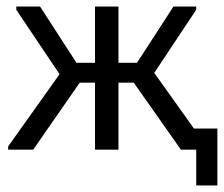

<svg xmlns="http://www.w3.org/2000/svg" viewBox="-20 -460 688 590"><path d="M583 110H648V-65H576L454 -236L583 -430V-440H513L401 -267H344V-440H272V-267H215L103 -440H30V-430L163 -232L5 -10V0H82L225 -206H272V0H344V-206H391L536 0H583Z"/></svg>

Font: Tilda Sans VF
Style: Regular
Weight: 400
Designer: ParaType Ltd
Foundry: ParaType Ltd
Version: Version 1.010